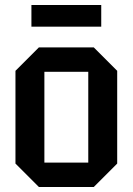

<svg xmlns="http://www.w3.org/2000/svg" viewBox="-20 -750 532 770"><path d="M42 -94V-466L136 -560H356L450 -466V-94L356 0H136ZM158 -98H334V-462H158ZM106 -643V-730H386V-643Z"/></svg>

Font: Tektur SemiCondensed Medium
Style: Regular
Weight: 500
Width: 4
Designer: Adam Jagosz
Foundry: Adam Jagosz
Version: Version 1.005;gftools[0.9.30]